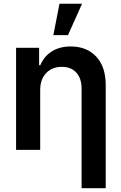

<svg xmlns="http://www.w3.org/2000/svg" viewBox="-20 -801 649 1026"><path d="M265.1 -613.3 297.9 -781.2H418.5L343.3 -613.3ZM194.8 -319.8V0H65.9V-545.4H189V-452.6H195.3Q214.8 -499.5 256.6 -526.1Q298.3 -552.7 357.9 -552.7Q443.8 -552.7 494.4 -498.3Q544.9 -443.8 544.9 -347.2V204.6H416V-327.6Q416 -381.8 387.9 -412.8Q359.9 -443.8 310.1 -443.8Q258.8 -443.8 226.8 -410.6Q194.8 -377.4 194.8 -319.8Z"/></svg>

Font: Interop SemBd
Style: Regular
Weight: 600
Designer: Rasmus Andersson, Google, Jang Haemin
Foundry: jhaemin
Version: Version 1.007